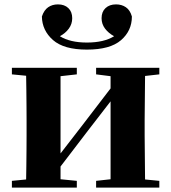

<svg xmlns="http://www.w3.org/2000/svg" viewBox="-20 -855 781 875"><path d="M376 -628.9Q271 -628.9 221.4 -672.6Q171.9 -716.3 170.9 -779.8Q180.7 -809.1 199.5 -822Q218.3 -835 244.1 -835Q273.9 -835 291.5 -818.1Q309.1 -801.3 309.1 -772Q309.1 -745.6 293.7 -724.6Q278.3 -703.6 252.9 -689.9Q299.3 -661.1 376 -661.1Q453.6 -661.1 500 -689.9Q474.6 -703.6 458.7 -724.6Q442.9 -745.6 442.9 -772Q442.9 -801.3 460.9 -818.1Q479 -835 508.8 -835Q534.7 -835 553.7 -822Q572.8 -809.1 581.1 -779.8Q581.1 -714.8 531.5 -671.9Q481.9 -628.9 376 -628.9ZM418 -516.1V-545.9H706.1V-516.1L641.1 -508.8L639.2 -308.1V-237.8L641.1 -37.1L706.1 -30.8V0H418V-30.8L483.9 -38.1V-393.1L382.8 -262.2L255.9 -96.2V-38.1L330.1 -30.8V0H34.2V-30.8L99.1 -37.1Q99.6 -65.9 100.1 -102.1Q100.6 -138.2 100.8 -174.1Q101.1 -210 101.1 -237.8V-308.1Q101.1 -335.9 100.8 -371.8Q100.6 -407.7 100.1 -444.1Q99.6 -480.5 99.1 -509.8L34.2 -516.1V-545.9H330.1V-516.1L255.9 -507.8V-155.8L351.1 -278.8L483.9 -452.1V-507.8Z"/></svg>

Font: Source Han Serif TW Heavy
Style: Regular
Weight: 900
Designer: Ryoko NISHIZUKA Ë•øÂ°öÊ∂ºÂ≠ê (kana & ideographs); Frank Grie√ühammer (Latin, Greek & Cyrillic); Wenlong ZHANG Âº†ÊñáÈæô 
Foundry: Adobe
Version: Version 2.003;hotconv 1.1.1;makeotfexe 2.6.0